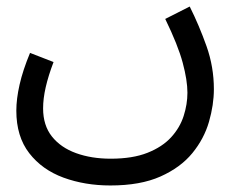

<svg xmlns="http://www.w3.org/2000/svg" viewBox="-20 -338 725 588"><path d="M30 1Q30 -35 40 -79Q50 -123 72 -176L144 -148Q128 -106 120 -71Q112 -36 112 -6Q112 46 139 80Q166 114 213 131Q260 148 319 148Q386 148 431.5 130Q477 112 504 82.5Q531 53 542.5 17Q554 -19 554 -54Q554 -92 539.5 -146Q525 -200 486 -280L561 -318Q590 -260 612.5 -196.5Q635 -133 635 -65Q635 -17 620 35Q605 87 569 131Q533 175 471.5 202.5Q410 230 318 230Q240 230 174.5 206Q109 182 69.5 131Q30 80 30 1Z"/></svg>

Font: Go Noto Current
Style: Regular
Weight: 400
Designer: Monotype Design Team
Foundry: Monotype Imaging Inc.
Version: Version 2.007; ttfautohint (v1.8) -l 8 -r 50 -G 200 -x 14 -D